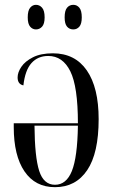

<svg xmlns="http://www.w3.org/2000/svg" viewBox="-20 -766 471 796"><path d="M208 10Q126 10 81.5 -55.5Q37 -121 37 -239V-255H303Q303 -407 271.5 -470.5Q240 -534 180 -534Q137 -534 110.5 -504.5Q84 -475 77 -412Q53 -417 53 -445Q53 -466 68.5 -489Q84 -512 116.5 -528.5Q149 -545 199 -545Q291 -545 340 -474Q389 -403 389 -272Q389 -131 341.5 -60.5Q294 10 208 10ZM208 0Q255 0 278 -57Q301 -114 303 -245H123Q124 -115 142.5 -57.5Q161 0 208 0ZM284 -644Q268 -644 258 -655.5Q248 -667 248 -694Q248 -722 258 -734Q268 -746 284 -746Q299 -746 309 -734Q319 -722 319 -694Q319 -667 309 -655.5Q299 -644 284 -644ZM129 -644Q115 -644 105 -655.5Q95 -667 95 -694Q95 -722 105 -734Q115 -746 129 -746Q144 -746 154.5 -734Q165 -722 165 -694Q165 -667 154.5 -655.5Q144 -644 129 -644Z"/></svg>

Font: Noto Serif Display ExtraCondensed
Style: Regular
Weight: 400
Width: 2
Designer: Monotype Design Team
Foundry: Monotype Imaging Inc.
Version: Version 2.009